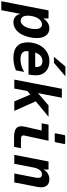

<svg xmlns="http://www.w3.org/2000/svg" viewBox="963 -1838 1065 3068"><g transform="rotate(90 1496.0 -304.5)"><path d="M128.9 -546.9H257.8L255.9 -464.8Q290 -512.2 330.6 -536.6Q349.6 -547.9 371.3 -554Q393.1 -560.1 417 -560.1Q487.8 -560.1 529.3 -506.8Q550.3 -480 560.5 -443.6Q570.8 -407.2 570.8 -358.4Q570.8 -329.1 567.1 -297.9Q563.5 -266.6 555.7 -234.4Q547.9 -202.1 536.9 -172.9Q525.9 -143.6 513.2 -119.1Q479.5 -56.2 428.2 -21Q377 14.2 319.3 14.2Q265.6 14.2 230 -16.1Q194.3 -46.4 185.1 -101.1L125 208H-18.1ZM293.5 -102.1Q322.8 -102.1 346.7 -121.1Q370.6 -140.1 387.7 -170.9Q406.2 -204.6 416.5 -247.3Q426.8 -290 426.8 -333.5Q426.8 -362.8 421.9 -382.3Q417 -401.9 406.7 -415.5Q386.2 -442.9 350.6 -442.9Q323.2 -442.9 298.3 -426Q273.4 -409.2 253.4 -375.5Q233.9 -342.3 223.4 -300.8Q212.9 -259.3 212.9 -216.8Q212.9 -189.9 217.8 -168.5Q222.7 -147 234.4 -131.3Q244.6 -117.7 259.8 -109.9Q274.9 -102.1 293.5 -102.1Z M1025.4 -816.9H1182.1L966.3 -633.3H870.1ZM886.7 14.2Q764.6 14.2 702.1 -43.5Q669.9 -73.2 654.5 -116Q639.2 -158.7 639.2 -213.9Q639.2 -280.8 660.6 -346.2Q671.9 -379.4 686.8 -406.7Q701.7 -434.1 721.2 -458Q742.2 -483.4 766.8 -502.7Q791.5 -522 818.8 -534.7Q845.2 -547.4 875.7 -554.2Q906.2 -561 940.9 -561Q990.7 -561 1032.7 -546.4Q1074.7 -531.7 1105 -502.4Q1133.3 -475.1 1149.7 -436.5Q1166 -397.9 1166 -348.1Q1166 -338.4 1165.3 -323.7Q1164.6 -309.1 1163.1 -296.4Q1162.1 -286.6 1159.2 -266.8Q1156.2 -247.1 1152.8 -227.1H782.2Q781.2 -223.1 781 -219.2Q780.8 -215.3 780.3 -211.4L778.8 -196.8Q778.8 -169.9 787.6 -152.6Q796.4 -135.3 811.5 -124Q844.2 -99.1 909.2 -99.1Q934.6 -99.1 960.9 -102.8Q987.3 -106.4 1013.7 -114.3Q1066.4 -129.4 1111.8 -158.2L1086.9 -26.9Q1040.5 -6.3 990.2 3.9Q939.5 14.2 886.7 14.2ZM1029.8 -334Q1031.7 -340.3 1032.7 -347.7Q1033.2 -351.1 1033.2 -354Q1033.2 -356.9 1033.2 -359.9Q1033.2 -400.9 1008.3 -425.3Q983.9 -449.2 939.9 -449.2Q891.1 -449.2 856.4 -420.4Q821.8 -391.6 802.2 -334Z M1381.3 -759.8H1524.4L1450.2 -377.9L1647.5 -546.9H1828.1L1581.5 -342.8L1734.4 0H1582.5L1474.1 -255.9L1417.5 -209L1377.4 0H1234.4Z M2106.4 -646Q2092.8 -646 2092.8 -658.2Q2092.8 -660.6 2093.3 -662.1L2120.6 -799.8Q2122.6 -813 2136.2 -813H2250Q2263.7 -813 2263.7 -800.8Q2263.7 -798.3 2263.2 -796.9L2235.8 -659.2Q2233.4 -646 2220.2 -646ZM2163.6 3.9Q2111.3 3.9 2077.1 -2.9Q2043 -9.8 2022 -23.9Q1999 -39.1 1989.7 -61.3Q1980.5 -83.5 1980.5 -111.8Q1980.5 -120.1 1981.2 -127.2Q1981.9 -134.3 1982.9 -142.6Q1984.4 -153.8 1985.8 -161.9Q1987.3 -169.9 1989.7 -181.2L2048.3 -437H1933.1L1954.1 -546.9H2211.9L2130.9 -174.3Q2129.4 -168.5 2128.9 -165.8Q2128.4 -163.1 2128.4 -161.9Q2128.4 -160.6 2128.4 -159.7Q2128.4 -158.7 2127.9 -156.7Q2127 -152.8 2126.7 -149.9Q2126.5 -147 2126.5 -144Q2126.5 -135.7 2129.9 -128.2Q2133.3 -120.6 2141.6 -115.2Q2156.7 -106 2194.8 -106H2330.6L2308.6 3.9Z M2543 -546.9H2671.9L2670.4 -464.8Q2682.6 -488.3 2699.2 -505.9Q2715.8 -523.4 2734.9 -535.2Q2774.9 -560.1 2826.7 -560.1Q2856.4 -560.1 2880.4 -551.8Q2904.3 -543.5 2921.4 -526.4Q2937.5 -510.3 2946.3 -486.3Q2955.1 -462.4 2955.1 -429.7Q2955.1 -422.9 2954.6 -414.6Q2954.1 -406.2 2953.1 -397Q2952.1 -391.1 2950.4 -378.9Q2948.7 -366.7 2946.3 -355.5L2877.4 0H2734.4L2799.3 -333Q2801.3 -342.8 2802 -349.6Q2802.7 -356.4 2803.2 -358.9Q2803.7 -365.2 2804 -371.3Q2804.2 -377.4 2804.2 -382.3Q2804.2 -396.5 2801 -408.2Q2797.9 -419.9 2790 -428.2Q2775.9 -442.9 2749.5 -442.9Q2709 -442.9 2680.7 -407.7Q2651.4 -372.1 2639.2 -307.1L2580.1 0H2437Z"/></g></svg>

Font: Hack
Style: Bold Italic
Weight: 700
Italic angle: -11°
Monospace: yes
Designer: Christopher Simpkins
Foundry: Christopher Simpkins
Version: Version 2.017; ttfautohint (v1.4.1) -l 4 -r 80 -G 350 -x 0 -